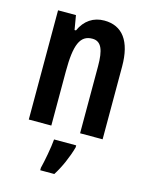

<svg xmlns="http://www.w3.org/2000/svg" viewBox="-116 -627 717 922"><g transform="rotate(15 242.0 -166.0)"><path d="M287 -553C233 -553 191 -525 167 -472H160L148 -543H59V0H171V-269C171 -402 193 -454 254 -454C299 -454 314 -413 314 -333V0H426V-362C426 -488 377 -553 287 -553ZM311 71V61H201C198 101 184 174 175 209V221H245C272 179 297 122 311 71Z"/></g></svg>

Font: Noto Sans Khmer ExtraCondensed SemiBold
Style: Regular
Weight: 600
Width: 2
Designer: Danh Hong and the Monotype Design Team
Foundry: Monotype Imaging Inc.
Version: Version 2.004